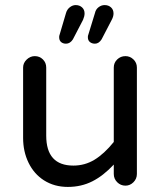

<svg xmlns="http://www.w3.org/2000/svg" viewBox="-20 -725 635 756"><path d="M213 -578Q213 -585 214 -586L240 -674Q244 -688 255 -696.5Q266 -705 278 -705Q293 -705 303 -696Q313 -687 313 -672Q313 -661 307 -647L267 -570Q256 -553 240 -553Q228 -553 220.5 -559.5Q213 -566 213 -578ZM71 -459Q71 -477 85 -490.5Q99 -504 117 -504Q136 -504 149 -491Q162 -478 162 -459V-191Q162 -73 269 -73Q314 -73 352 -96Q390 -119 428 -166V-459Q428 -478 441.5 -491Q455 -504 474 -504Q492 -504 505.5 -491Q519 -478 519 -459V-40Q519 -21 505.5 -7.5Q492 6 474 6Q455 6 441.5 -7.5Q428 -21 428 -40V-77Q387 -33 343.5 -11Q300 11 247 11Q194 11 153 -15Q114 -40 92.5 -84Q71 -128 71 -182ZM327 -586 354 -674Q357 -688 368 -696.5Q379 -705 392 -705Q407 -705 417 -696Q427 -687 427 -672Q427 -660 420 -647L380 -570Q369 -553 354 -553Q342 -553 334 -559.5Q326 -566 326 -578Q326 -585 327 -586Z"/></svg>

Font: 寒蝉全圆体
Style: Regular
Weight: 400
Designer: Warren2060
      Designed by Motoya company      

      [Varela Round]
      Joe Prince(Latin component); Avraham Cornf
Foundry: ChillType
Version: Version 3.200